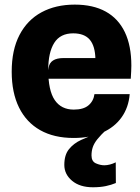

<svg xmlns="http://www.w3.org/2000/svg" viewBox="-20 -576 594 812"><path d="M373 216Q317.5 216 284.8 188.5Q252 161 252 121.5Q252 79 271.8 54.8Q291.5 30.5 322.2 16.2Q353 2 385.5 -9.5L431.5 -29Q406.5 -5.5 392.2 12.2Q378 30 372.5 46.2Q367 62.5 367 81.5Q367 106.5 385.5 114.8Q404 123 421.5 123Q432 123 444.8 119.8Q457.5 116.5 469.5 110.5L470 198Q451 206 427.5 211Q404 216 373 216ZM291.5 7.5Q208.5 7.5 150 -25.5Q91.5 -58.5 60.5 -121.2Q29.5 -184 29.5 -273Q29.5 -365 62.5 -428.2Q95.5 -491.5 155.5 -524Q215.5 -556.5 296 -556.5Q374 -556.5 427.2 -527Q480.5 -497.5 508 -440Q535.5 -382.5 535.5 -298.5Q535.5 -288 534.8 -274.2Q534 -260.5 533 -243L383.5 -326Q382.5 -381 359.8 -408Q337 -435 289.5 -435Q235 -435 209.5 -394.8Q184 -354.5 184 -280.5Q184 -193 211.5 -152.8Q239 -112.5 292 -112.5Q333 -112.5 354.2 -130.5Q375.5 -148.5 379.5 -178H528.5Q524 -121.5 494.2 -79.8Q464.5 -38 413 -15.2Q361.5 7.5 291.5 7.5ZM178 -243 185.5 -288.5Q188 -309.5 204 -320Q220 -330.5 249 -330.5H501.5L533 -243Z"/></svg>

Font: Spline Sans
Style: Regular
Weight: 400
Designer: Eben Sorkin, Mirko Velimirovic
Foundry: Sorkin Type
Version: Version 1.001